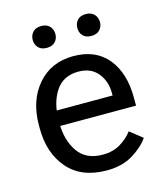

<svg xmlns="http://www.w3.org/2000/svg" viewBox="-108 -780 746 875"><g transform="rotate(-15 265.5 -342.5)"><path d="M41.5 -249Q41.5 -132.8 105.2 -59.1Q168.9 14.6 288.6 14.6Q361.8 14.6 412.8 -17.1Q463.9 -48.8 488.3 -85.4L429.7 -131.8Q407.7 -102.5 372.6 -81.1Q337.4 -59.6 288.6 -59.6Q209.5 -59.6 171.9 -114.5Q134.3 -169.4 134.3 -249V-264.6Q134.3 -344.2 169.9 -399.2Q205.6 -454.1 277.8 -454.1Q337.4 -454.1 369.1 -415Q400.9 -376 400.9 -320.3V-308.6H97.2V-236.3H492.2V-273.4Q492.2 -390.6 435.5 -459.5Q378.9 -528.3 273.9 -528.3Q168.9 -528.3 105.2 -454.6Q41.5 -380.9 41.5 -264.6ZM114.7 -646.5Q114.7 -625.5 128.4 -610.6Q142.1 -595.7 168 -595.7Q194.3 -595.7 208 -610.6Q221.7 -625.5 221.7 -646.5Q221.7 -668.5 208 -683.6Q194.3 -698.7 168 -698.7Q142.1 -698.7 128.4 -683.6Q114.7 -668.5 114.7 -646.5ZM325.2 -646.5Q325.2 -625.5 338.6 -610.6Q352.1 -595.7 378.4 -595.7Q404.3 -595.7 418.2 -610.6Q432.1 -625.5 432.1 -646.5Q432.1 -668.5 418.2 -683.6Q404.3 -698.7 378.4 -698.7Q352.1 -698.7 338.6 -683.6Q325.2 -668.5 325.2 -646.5Z"/></g></svg>

Font: Roboto Flex
Style: Regular
Weight: 400
Designer: Berlow after Robertson
Foundry: Google
Version: Version 3.200;gftools[0.9.32]